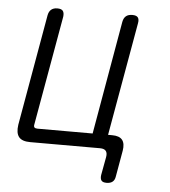

<svg xmlns="http://www.w3.org/2000/svg" viewBox="-51 -606 702 793"><g transform="rotate(5 300.0 -210.0)"><path d="M456 110Q454 125 445 132.5Q436 140 420 140Q404 140 398.5 132.5Q393 125 395 110L409 34Q412 17 405 8.5Q398 0 381 0H91Q57 0 44 -16.5Q31 -33 36 -67L117 -528Q120 -544 129.5 -552Q139 -560 155 -560Q172 -560 178 -552Q184 -544 182 -528L102 -75Q100 -66 103.5 -62Q107 -58 116 -58H345L427 -528Q430 -544 439.5 -552Q449 -560 466 -560Q483 -560 489 -552Q495 -544 492 -528L409 -58H426Q456 -58 468 -43Q480 -28 475 2Z"/></g></svg>

Font: Maple Mono ExtraLight
Style: Italic
Weight: 275
Italic angle: -10°
Monospace: yes
Designer: subframe7536
Version: Version 7.000